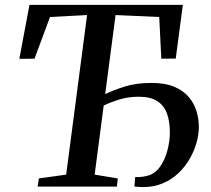

<svg xmlns="http://www.w3.org/2000/svg" viewBox="-20 -763 862 785"><path d="M134 0 139 -33.5 250.5 -49 336 -701.5 184.5 -693.5 121 -523 59 -522.5 100.5 -743H727.5L698.5 -523.5L639.5 -523L631 -693.5L452.5 -701.5L410 -378Q442.5 -394 489.5 -409Q536.5 -424 599 -424Q655 -424 692.5 -408.2Q730 -392.5 752 -366.2Q774 -340 783.5 -308.2Q793 -276.5 793 -244.5Q793 -214.5 783.8 -180.8Q774.5 -147 756.2 -114.8Q738 -82.5 710.5 -56Q683 -29.5 646.2 -13.8Q609.5 2 564 2Q556 2 546.5 1.2Q537 0.5 529.5 -0.5L533 -39.5Q540 -38.5 553.8 -39.5Q567.5 -40.5 576.5 -43Q610 -49 631.8 -78Q653.5 -107 664 -146.2Q674.5 -185.5 674.5 -221Q674.5 -265.5 662.8 -298.5Q651 -331.5 623 -349.5Q595 -367.5 547 -367.5Q503.5 -367.5 467 -356Q430.5 -344.5 404 -331.5L367 -49L461.5 -33.5L458 0Z"/></svg>

Font: Merriweather 60pt Medium
Style: Italic
Weight: 500
Italic angle: -7.8°
Version: Version 2.101